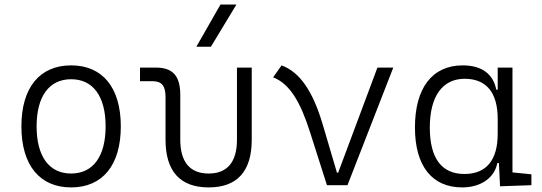

<svg xmlns="http://www.w3.org/2000/svg" viewBox="-20 -815 2384 845"><path d="M293 9.8C431.2 9.8 511.7 -87.9 511.7 -258.8C511.7 -429.7 431.2 -527.3 293 -527.3C154.8 -527.3 74.2 -429.7 74.2 -258.8C74.2 -87.9 154.8 9.8 293 9.8ZM293 -51.3C196.3 -51.3 141.1 -126.5 141.1 -258.8C141.1 -391.1 196.3 -466.3 293 -466.3C389.6 -466.3 444.8 -391.1 444.8 -258.8C444.8 -126.5 389.6 -51.3 293 -51.3Z M898.4 9.8C1023.9 9.8 1087.9 -61 1087.9 -200.2V-517.6H1022.9V-200.2C1022.9 -102.1 980.5 -51.3 898.4 -51.3C815.9 -51.3 773.4 -102.1 773.4 -200.2V-397C773.4 -481 740.7 -517.6 665.5 -517.6H596.2V-457.5H653.8C691.4 -457.5 708.5 -436.5 708.5 -389.2V-200.2C708.5 -61 772.9 9.8 898.4 9.8ZM844.2 -609.4H908.2L1020.5 -794.9H950.2Z M1418.9 0H1509.3L1710.9 -517.6H1641.1L1468.3 -55.2H1462.9L1399.9 -268.6C1357.9 -409.7 1302.2 -496.6 1219.2 -527.3L1182.1 -474.6C1255.9 -446.3 1303.2 -364.3 1345.2 -231Z M2014.2 9.8C2102.1 9.8 2158.2 -38.1 2168.5 -97.2H2175.8L2180.7 4.9L2318.8 0V-47.9L2235.4 -56.2V-517.6H2170.4V-420.4H2164.1C2151.4 -486.8 2103 -527.3 2016.6 -527.3C1882.3 -527.3 1806.2 -427.7 1806.2 -253.9C1806.2 -84 1881.8 9.8 2014.2 9.8ZM2170.4 -226.1C2170.4 -109.9 2120.1 -49.3 2023.9 -49.3C1923.3 -49.3 1871.6 -118.7 1871.6 -253.9C1871.6 -390.1 1926.8 -468.3 2024.9 -468.3C2120.1 -468.3 2170.4 -408.2 2170.4 -291.5Z"/></svg>

Font: Cascadia Mono NF Light
Style: Regular
Weight: 300
Monospace: yes
Designer: Aaron Bell
Foundry: Saja Typeworks
Version: Version 2404.023